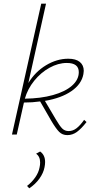

<svg xmlns="http://www.w3.org/2000/svg" viewBox="-20 -731 517 1043"><path d="M450 -68Q422 -32 398 -14.5Q374 3 346 3Q319 3 301.5 -14.5Q284 -32 259 -74L198 -180Q156 -174 110 -174L71 0H45L204 -711H230L134 -280Q171 -341 230 -376.5Q289 -412 351 -412Q392 -412 413.5 -394.5Q435 -377 435 -346Q435 -340 433 -328Q423 -274 368 -236Q313 -198 224 -183L283 -83Q304 -47 318 -33Q332 -19 353 -19Q376 -19 396 -34.5Q416 -50 437 -80ZM115 -195Q201 -196 267.5 -214.5Q334 -233 371 -265.5Q408 -298 408 -339Q408 -389 343 -389Q296 -389 249 -363Q202 -337 166 -292.5Q130 -248 115 -195ZM225 149Q225 162 222 177Q216 209 194 239.5Q172 270 139 292L127 279Q153 259 171.5 232.5Q190 206 195 178Q198 165 198 152Q198 119 176 104L198 92Q225 111 225 149Z"/></svg>

Font: Ysabeau Infant Extralight
Style: Italic
Weight: 200
Italic angle: -12°
Designer: Christian Thalmann (Catharsis Fonts)
Version: Version 0.003